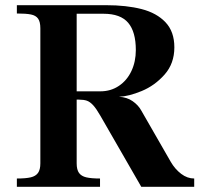

<svg xmlns="http://www.w3.org/2000/svg" viewBox="-20 -720 802 740"><path d="M284.5 -336H263V-368H367Q407 -368 438.2 -389Q469.5 -410 486.5 -446.2Q503.5 -482.5 503.5 -527Q503.5 -597.5 474 -632.2Q444.5 -667 379 -667H270V-700H389Q467.5 -700 525.8 -685Q584 -670 618 -634Q652 -598 652 -537.5Q652 -475 614.2 -432.5Q576.5 -390 526.2 -369.2Q476 -348.5 438.5 -347Q469 -345.5 491 -330.2Q513 -315 524.5 -294L638 -96.5Q654.5 -68 678.2 -50Q702 -32 728.5 -32V0H524.5L366.5 -274.5Q351 -301.5 339 -314.5Q327 -327.5 315 -331.8Q303 -336 284.5 -336ZM135.5 -90.5V-611Q135.5 -636 126.8 -648.2Q118 -660.5 99.2 -664.2Q80.5 -668 45 -668V-700H275.5V-90.5Q275.5 -66 284.5 -53.5Q293.5 -41 312.5 -36.5Q331.5 -32 365.5 -32V0H45V-32Q79.5 -32 98.5 -36.5Q117.5 -41 126.5 -53.5Q135.5 -66 135.5 -90.5Z"/></svg>

Font: Didactic
Style: Regular
Weight: 400
Designer: Tyler Finck
Foundry: Etcetera Type Co
Version: Version 3.007;FEAKit 1.0